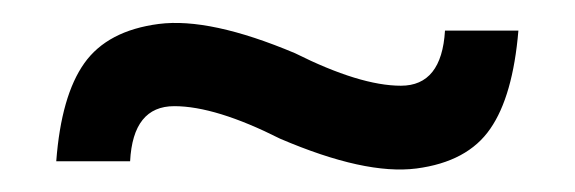

<svg xmlns="http://www.w3.org/2000/svg" viewBox="-20 -406 509 170"><path d="M374 -378.9H439Q434.1 -320.8 414.1 -292Q394 -262.7 348.6 -256.8Q303.2 -251 228 -283.2Q170.9 -312 134.3 -312Q97.7 -312 95.2 -263.2H29.8Q34.2 -321.3 54.7 -350.1Q75.2 -378.9 120.6 -384.8Q166 -390.6 241.2 -358.9Q298.8 -330.1 335 -330.1Q371.1 -330.1 374 -378.9Z"/></svg>

Font: Arcon-Regular
Style: Regular
Weight: 400
Designer: M. Zarth
Foundry: martin zarth - visuelle & digitale kommunikation
Version: Version 1.131;PS 001.131;hotconv 1.0.70;makeotf.lib2.5.58329